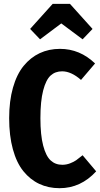

<svg xmlns="http://www.w3.org/2000/svg" viewBox="-20 -965 524 1002"><path d="M189 -759.8 137.2 -814 254.9 -944.8H345.2L462.9 -814L411.1 -759.8L299.8 -842.8ZM293 -710Q397 -710 476.1 -633.8L402.8 -547.9Q351.6 -592.8 304.2 -592.8Q268.1 -592.8 243.9 -570.6Q219.7 -548.3 205.3 -492.9Q190.9 -437.5 190.9 -348.1Q190.9 -260.3 205.3 -205.3Q219.7 -150.4 244.4 -127.7Q269 -105 305.2 -105Q325.7 -105 345.5 -112.5Q365.2 -120.1 377.4 -128.7Q389.6 -137.2 411.1 -154.8L481.9 -70.8Q401.4 17.1 291 17.1Q232.4 17.1 184.8 -5.4Q137.2 -27.8 101.8 -71.8Q66.4 -115.7 47.1 -186.3Q27.8 -256.8 27.8 -348.1Q27.8 -437.5 47.6 -507.3Q67.4 -577.1 103.3 -621.1Q139.2 -665 187 -687.5Q234.9 -710 293 -710Z"/></svg>

Font: Fira Sans Compressed
Style: Bold
Weight: 700
Width: 1
Designer: Carrois Corporate & Edenspiekermann AG
Foundry: Carrois Corporate GbR & Edenspiekermann AG
Version: Version 4.203;PS 004.203;hotconv 1.0.88;makeotf.lib2.5.64775